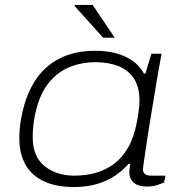

<svg xmlns="http://www.w3.org/2000/svg" viewBox="-20 -743 716 775"><path d="M279 12Q206 12 156.5 -11.5Q107 -35 82.5 -79Q58 -123 58 -184Q58 -202 59.5 -221.5Q61 -241 65 -263Q81 -353 119.5 -414Q158 -475 219.5 -506.5Q281 -538 364 -538Q412 -538 450 -527.5Q488 -517 516 -497Q544 -477 561 -446H567L591 -526H632L613 -419Q609 -394 602 -352Q595 -310 587 -262Q579 -214 572.5 -170Q566 -126 561.5 -95.5Q557 -65 557 -59Q557 -47 565 -40.5Q573 -34 590 -34H648L642 -6Q630 -1 612.5 4.5Q595 10 575 10Q538 10 520 -5.5Q502 -21 502 -49Q502 -56 503 -64Q504 -72 506 -80L499 -82Q457 -34 402 -11Q347 12 279 12ZM281 -34Q326 -34 367 -45.5Q408 -57 441.5 -82.5Q475 -108 498.5 -150Q522 -192 533 -253Q537 -275 539 -289.5Q541 -304 542 -315Q543 -326 543 -335Q543 -393 520 -427Q497 -461 457 -476.5Q417 -492 366 -492Q308 -492 258 -471Q208 -450 172 -402.5Q136 -355 120 -273Q116 -252 114.5 -236.5Q113 -221 112.5 -210.5Q112 -200 112 -190Q112 -111 160 -72.5Q208 -34 281 -34ZM396 -591 281 -719 282 -723H354L443 -591Z"/></svg>

Font: Archivo Expanded Thin
Style: Italic
Weight: 250
Width: 7
Italic angle: -10°
Designer: Hector Gatti
Foundry: Omnibus-Type
Version: Version 2.001